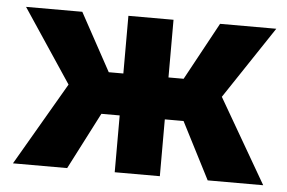

<svg xmlns="http://www.w3.org/2000/svg" viewBox="-43 -587 966 646"><g transform="rotate(5 440.0 -264.0)"><path d="M244.1 -191.9 20 -528.3H210L316.4 -333.5H416L398.4 -191.9ZM317.9 -219.2 205.1 0H22L189.5 -287.6ZM518.1 -528.3V0H365.7V-528.3ZM865.2 -528.3 641.1 -191.9H486.8L469.7 -333.5H569.3L675.3 -528.3ZM679.7 0 567.4 -219.2 700.7 -287.6 867.2 0Z"/></g></svg>

Font: Roboto ExtraBold
Style: Regular
Weight: 800
Designer: Christian Robertson
Foundry: Google
Version: Version 3.009; 2024